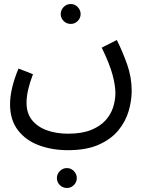

<svg xmlns="http://www.w3.org/2000/svg" viewBox="-20 -517 725 955"><path d="M30 1Q30 -35 40 -79Q50 -123 72 -176L144 -148Q128 -106 120 -71Q112 -36 112 -6Q112 46 139 80Q166 114 213 131Q260 148 319 148Q386 148 431.5 130Q477 112 504 82.5Q531 53 542.5 17Q554 -19 554 -54Q554 -92 539.5 -146Q525 -200 486 -280L561 -318Q590 -260 612.5 -196.5Q635 -133 635 -65Q635 -17 620 35Q605 87 569 131Q533 175 471.5 202.5Q410 230 318 230Q240 230 174.5 206Q109 182 69.5 131Q30 80 30 1ZM332 -398Q311 -398 296.5 -412.5Q282 -427 282 -447Q282 -467 296.5 -482Q311 -497 332 -497Q352 -497 366.5 -482Q381 -467 381 -447Q381 -427 366.5 -412.5Q352 -398 332 -398ZM313 418Q292 418 277.5 403.5Q263 389 263 369Q263 349 277.5 334Q292 319 313 319Q333 319 347.5 334Q362 349 362 369Q362 389 347.5 403.5Q333 418 313 418Z"/></svg>

Font: Noto Sans Living
Style: Regular
Weight: 400
Designer: Monotype Design Team
Foundry: Monotype Imaging Inc.
Version: Version 2.013; ttfautohint (v1.8.4.7-5d5b)